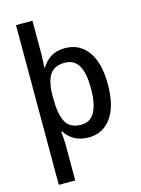

<svg xmlns="http://www.w3.org/2000/svg" viewBox="-144 -841 855 1161"><g transform="rotate(-15 283.0 -260.0)"><path d="M519 -270Q519 -134 466.5 -62Q414 10 326 10Q272 10 235.5 -11.5Q199 -33 178 -67H172Q174 -51 176 -27Q178 -3 178 13V240H75V-760H178V-548Q178 -530 176.5 -507Q175 -484 174 -467H178Q201 -505 236 -527Q271 -549 324 -549Q414 -549 466.5 -478Q519 -407 519 -270ZM414 -271Q414 -369 386.5 -416.5Q359 -464 299 -464Q234 -464 206 -420.5Q178 -377 178 -288V-268Q178 -173 205 -124.5Q232 -76 300 -76Q361 -76 387.5 -128.5Q414 -181 414 -271Z"/></g></svg>

Font: Noto Sans Thai SemCond Med
Style: Regular
Weight: 500
Width: 4
Designer: Monotype Design Team
Foundry: Monotype Imaging Inc.
Version: Version 2.002; ttfautohint (v1.8.4.7-5d5b)